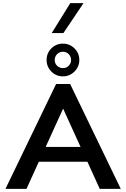

<svg xmlns="http://www.w3.org/2000/svg" viewBox="-20 -1212 810 1232"><path d="M620 0 541 -174H229L150 0H15L340 -673H430L755 0ZM497 -269 385 -515 273 -269ZM279 -827Q279 -871 309.5 -901.5Q340 -932 384 -932Q427 -932 458 -901.5Q489 -871 489 -827Q489 -784 458 -753Q427 -722 384 -722Q340 -722 309.5 -753Q279 -784 279 -827ZM436 -827Q436 -849 421 -864.5Q406 -880 384 -880Q362 -880 346.5 -864.5Q331 -849 331 -827Q331 -805 346.5 -790Q362 -775 384 -775Q406 -775 421 -790Q436 -805 436 -827ZM431 -1192H516L387 -1000H312Z"/></svg>

Font: Madhuban Medium
Style: Regular
Weight: 500
Designer: jaikishan Patel
Foundry: MagicType
Version: Version 1.000